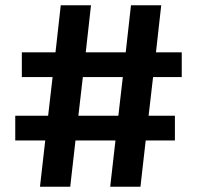

<svg xmlns="http://www.w3.org/2000/svg" viewBox="-20 -710 750 730"><path d="M562 -417 545 -270H645V-176H534L514 0H399L419 -176H267L247 0H132L152 -176H38V-270H163L180 -417H63V-511H191L211 -690H326L306 -511H458L478 -690H593L573 -511H671V-417ZM447 -417H295L278 -270H430Z"/></svg>

Font: Niramit SemiBold
Style: Regular
Weight: 600
Designer: Katatrad Aksorn Co.,Ltd.
Foundry: Cadson Demak Co.,Ltd.
Version: Version 1.001; ttfautohint (v1.6)